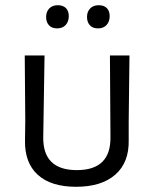

<svg xmlns="http://www.w3.org/2000/svg" viewBox="-20 -711 589 737"><path d="M233 -680C225.7 -687.3 215.3 -691 202 -691C188 -691 177 -686.8 169 -678.5C161 -670.2 157 -659.3 157 -646C157 -632.7 160.7 -622 168 -614C175.3 -606 185.7 -602 199 -602C213 -602 224 -606.3 232 -615C240 -623.7 244 -635 244 -649C244 -662.3 240.3 -672.7 233 -680ZM390 -680C382.7 -687.3 372.3 -691 359 -691C345 -691 334 -686.8 326 -678.5C318 -670.2 314 -659.3 314 -646C314 -632.7 317.7 -622 325 -614C332.3 -606 342.7 -602 356 -602C370 -602 381 -606.3 389 -615C397 -623.7 401 -635 401 -649C401 -662.3 397.3 -672.7 390 -680ZM474 -173V-245L477 -498H402L404 -185C405.3 -100.3 362.3 -58 275 -58C187.7 -58 144.7 -100.3 146 -185L151 -498H75L77 -249L76 -173C74.7 -115.7 90.8 -71.5 124.5 -40.5C158.2 -9.5 207.3 6 272 6C337.3 6 387.7 -9.7 423 -41C458.3 -72.3 475.3 -116.3 474 -173Z"/></svg>

Font: Alegreya Sans SC
Style: Regular
Weight: 400
Designer: Juan Pablo del Peral
Foundry: Huerta Tipografica
Version: Version 1.000;PS 001.000;hotconv 1.0.70;makeotf.lib2.5.58329